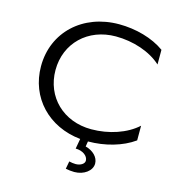

<svg xmlns="http://www.w3.org/2000/svg" viewBox="-128 -816 1040 1127"><g transform="rotate(15 391.5 -253.0)"><path d="M77 -350C77 -158.6 214.2 -16.1 409.8 3.7L398.8 65C440.9 65 475 89 475 118.6C475 137.7 451.1 153 421.6 153C409 153 394.3 150.8 382 147.7L373.4 194.3C388.9 197.6 410.2 200.1 426 200.1C484.3 200.1 532 164.6 532 121C532 82.3 498.3 49.5 452.3 38C454.1 27.3 455.8 16.7 457.5 6C559.4 5.9 662.7 -22.6 735 -74.8V-164C668.8 -103.2 563.2 -68 457 -68C287.6 -68 165 -186.4 165 -350C165 -513.6 287.6 -632 457 -632C563.2 -632 668.8 -596.8 735 -536V-625.2C662.6 -677.5 559.1 -706 457 -706C236.6 -706 77 -556.5 77 -350Z"/></g></svg>

Font: Resamitz
Style: Bold
Weight: 700
Designer: gluk
Foundry: gluk
Version: Version 0.047